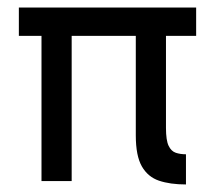

<svg xmlns="http://www.w3.org/2000/svg" viewBox="-20 -480 580 509"><path d="M90 -430V0H170V-430ZM30 -460V-385H500V-460ZM340 -430V-121Q340 -67 356 -39Q372 -11 401.5 -1Q431 9 473 9V-71Q458 -71 446 -75Q434 -79 427 -93.5Q420 -108 420 -141V-430Z"/></svg>

Font: Glinicke Jost Regular
Style: Regular
Weight: 400
Version: Version 3.710